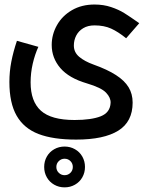

<svg xmlns="http://www.w3.org/2000/svg" viewBox="-20 -564 640 828"><path d="M20.5 -210.5Q20.5 -255 28.8 -297.8Q37 -340.5 53 -388L145.5 -362Q130.5 -329.5 121.2 -289.5Q112 -249.5 112 -208.5Q112 -126.5 156.5 -86.5Q201 -46.5 301.5 -46.5Q374 -46.5 414.5 -62.5Q455 -78.5 457 -120.5Q458 -142.5 437.5 -164.2Q417 -186 354.5 -204.5Q277.5 -227 240.2 -270.5Q203 -314 203 -370Q203 -415 225.5 -455.2Q248 -495.5 290 -520Q332 -544.5 387.5 -544.5Q426.5 -544.5 459.2 -533.5Q492 -522.5 516 -507.5Q540 -492.5 580.5 -464L524 -399Q489.5 -427 459 -440.8Q428.5 -454.5 387.5 -454.5Q359 -454.5 339 -442.5Q319 -430.5 308.8 -410.8Q298.5 -391 298.5 -367.5Q298.5 -338.5 321.5 -319Q344.5 -299.5 383.5 -285.5Q443.5 -264 480.2 -240.2Q517 -216.5 534.5 -187.8Q552 -159 552 -121.5Q552 -39 490 -0.5Q428 38 308.5 38Q209 38 146 13.8Q83 -10.5 51.8 -65Q20.5 -119.5 20.5 -210.5ZM170.5 156Q170.5 131.5 182 111.2Q193.5 91 213.8 79.5Q234 68 258.5 68Q283 68 303.2 79.5Q323.5 91 335 111.2Q346.5 131.5 346.5 156Q346.5 180.5 335 200.8Q323.5 221 303.2 232.5Q283 244 258.5 244Q234 244 213.8 232.5Q193.5 221 182 200.8Q170.5 180.5 170.5 156ZM258.5 191.5Q273.5 191.5 283.8 181.2Q294 171 294 156Q294 141 283.8 130.8Q273.5 120.5 258.5 120.5Q244 120.5 233.5 130.8Q223 141 223 156Q223 171 233.5 181.2Q244 191.5 258.5 191.5Z"/></svg>

Font: JuliaMono Medium
Style: Regular
Weight: 500
Monospace: yes
Designer: cormullion
Foundry: corm
Version: Version 0.054; ttfautohint (v1.8.4)